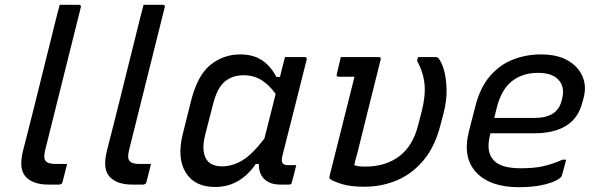

<svg xmlns="http://www.w3.org/2000/svg" viewBox="-20 -770 2510 801"><path d="M201 -640Q207 -666 214.5 -694.5Q222 -723 229 -750H309Q320 -750 317 -739Q280 -591 243 -442.5Q206 -294 169 -146Q160 -112 170 -99Q180 -86 211 -86H260Q255 -67 250.5 -48.5Q246 -30 241 -11Q240 -5 235.5 -2.5Q231 0 227 0H181Q118 0 87.5 -32.5Q57 -65 76 -141Q108 -265 139 -390.5Q170 -516 201 -640Z M551 -640Q557 -666 564.5 -694.5Q572 -723 579 -750H659Q670 -750 667 -739Q630 -591 593 -442.5Q556 -294 519 -146Q510 -112 520 -99Q530 -86 561 -86H610Q605 -67 600.5 -48.5Q596 -30 591 -11Q590 -5 585.5 -2.5Q581 0 577 0H531Q468 0 437.5 -32.5Q407 -65 426 -141Q458 -265 489 -390.5Q520 -516 551 -640Z M982 -543Q1036 -543 1072.5 -519Q1109 -495 1133 -449H1148Q1152 -467 1157 -486Q1162 -505 1169 -532H1251Q1262 -532 1259 -520Q1234 -420 1208 -317Q1182 -214 1158 -120Q1153 -99 1158.5 -90Q1164 -81 1182 -81H1216Q1212 -64 1207 -44.5Q1202 -25 1197 -8Q1196 0 1186 0H1149Q1106 0 1082.5 -23Q1059 -46 1060 -86H1047Q1016 -40 973.5 -15Q931 10 877 10Q792 10 755 -50Q718 -110 742 -209L776 -345Q803 -455 857.5 -499Q912 -543 982 -543ZM849 -95Q870 -76 906 -76Q949 -76 990.5 -100.5Q1032 -125 1083 -192Q1095 -238 1106.5 -284.5Q1118 -331 1130 -378Q1104 -415 1071.5 -435.5Q1039 -456 996 -456Q949 -456 917.5 -429.5Q886 -403 869 -336L836 -208Q826 -168 829.5 -140Q833 -112 849 -95Z M1402 -532H1560Q1571 -532 1568 -521Q1544 -424 1519.5 -327Q1495 -230 1471 -132Q1464 -109 1458 -81Q1466 -78 1477 -76.5Q1488 -75 1505 -75Q1588 -75 1645.5 -118Q1703 -161 1725 -250L1739 -304Q1756 -370 1751 -419.5Q1746 -469 1720 -516L1724 -532H1797Q1805 -532 1809 -527Q1823 -511 1832.5 -476.5Q1842 -442 1843 -397Q1844 -352 1832 -304L1818 -250Q1795 -159 1747.5 -102Q1700 -45 1636.5 -18Q1573 9 1500 9Q1439 9 1402 -3.5Q1365 -16 1357 -23Q1353 -27 1355 -36Q1381 -140 1407 -243Q1433 -346 1459 -450H1393Q1382 -450 1385 -461Q1388 -475 1393 -494.5Q1398 -514 1402 -532Z M2237 -543Q2305 -543 2349 -517.5Q2393 -492 2410.5 -450.5Q2428 -409 2414 -359L2410 -344Q2393 -277 2342 -245.5Q2291 -214 2210 -214H2026L2025 -210Q2006 -137 2039 -102Q2069 -68 2152 -68Q2208 -68 2246 -76.5Q2284 -85 2327 -104H2342Q2338 -88 2333.5 -71.5Q2329 -55 2324 -38Q2323 -34 2319 -30Q2302 -13 2255 -1Q2208 11 2145 11Q2025 11 1967 -50.5Q1909 -112 1936 -221L1963 -326Q1983 -405 2024 -452.5Q2065 -500 2120 -521.5Q2175 -543 2237 -543ZM2223 -466Q2161 -466 2116.5 -432Q2072 -398 2052 -319L2042 -278H2210Q2257 -278 2286 -296Q2315 -314 2324 -354Q2339 -409 2308 -439Q2295 -452 2275 -459Q2255 -466 2223 -466Z"/></svg>

Font: Recursive Sn Lnr St
Style: Italic
Weight: 400
Italic angle: -15°
Version: Version 1.079;hotconv 1.0.112;makeotfexe 2.5.65598; ttfautoh